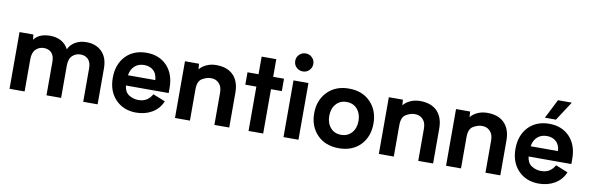

<svg xmlns="http://www.w3.org/2000/svg" viewBox="-51 -1192 5072 1654"><g transform="rotate(10 2485.0 -365.0)"><path d="M642.6 -510.7Q585 -510.7 543.9 -486.3Q502.9 -461.9 484.4 -420.9Q461.9 -464.8 419.9 -488.3Q378.9 -510.7 323.2 -510.7Q277.3 -510.7 241.2 -496.1Q205.1 -481.4 183.6 -451.2Q182.6 -465.8 178.7 -496.1Q148.4 -496.1 57.6 -496.1Q57.6 -464.8 57.6 -371.1Q57.6 -278.3 57.6 0Q90.8 0 189.5 0Q189.5 -70.3 189.5 -281.2Q189.5 -341.8 218.8 -369.1Q248 -397.5 289.1 -397.5Q331.1 -397.5 356.4 -371.1Q380.9 -344.7 380.9 -293.9Q380.9 -196.3 380.9 0Q413.1 0 508.8 0Q508.8 -70.3 508.8 -281.2Q508.8 -342.8 539.1 -370.1Q568.4 -397.5 609.4 -397.5Q651.4 -397.5 676.8 -371.1Q702.1 -344.7 702.1 -293Q702.1 -195.3 702.1 0Q733.4 0 828.1 0Q828.1 -78.1 828.1 -313.5Q828.1 -409.2 776.4 -460Q724.6 -510.7 642.6 -510.7Z M1414.1 -248Q1414.1 -367.2 1346.7 -439.5Q1278.3 -510.7 1168 -510.7Q1054.7 -510.7 985.4 -438.5Q917 -365.2 917 -248Q917 -129.9 986.3 -58.6Q1055.7 12.7 1166 12.7Q1244.1 12.7 1305.7 -23.4Q1367.2 -60.5 1393.6 -126Q1357.4 -140.6 1286.1 -168.9Q1269.5 -136.7 1240.2 -117.2Q1210.9 -97.7 1166 -97.7Q1121.1 -97.7 1083 -122.1Q1045.9 -146.5 1040 -202.1Q1164.1 -202.1 1414.1 -202.1Q1414.1 -213.9 1414.1 -248ZM1166 -403.3Q1213.9 -403.3 1245.1 -376Q1277.3 -348.6 1281.2 -292Q1201.2 -292 1042 -292Q1050.8 -345.7 1083 -374Q1115.2 -403.3 1166 -403.3Z M1777.3 -510.7Q1730.5 -510.7 1692.4 -493.2Q1653.3 -475.6 1631.8 -447.3Q1630.9 -462.9 1627.9 -496.1Q1597.7 -496.1 1504.9 -496.1Q1504.9 -464.8 1504.9 -371.1Q1504.9 -278.3 1504.9 0Q1538.1 0 1635.7 0Q1635.7 -68.4 1635.7 -274.4Q1635.7 -345.7 1674.8 -368.2Q1714.8 -391.6 1749 -391.6Q1757.8 -391.6 1769.5 -390.6Q1781.2 -388.7 1793 -383.8Q1814.5 -375 1832 -350.6Q1849.6 -327.1 1849.6 -277.3Q1849.6 -184.6 1849.6 0Q1881.8 0 1979.5 0Q1979.5 -76.2 1979.5 -304.7Q1979.5 -402.3 1926.8 -457Q1874 -510.7 1777.3 -510.7Z M2371.1 -496.1Q2347.7 -496.1 2276.4 -496.1Q2276.4 -534.2 2276.4 -650.4Q2244.1 -650.4 2148.4 -650.4Q2148.4 -611.3 2148.4 -496.1Q2124 -496.1 2051.8 -496.1Q2051.8 -492.2 2051.8 -482.4Q2051.8 -459 2051.8 -387.7Q2076.2 -387.7 2148.4 -387.7Q2148.4 -291 2148.4 0Q2179.7 0 2276.4 0Q2276.4 -96.7 2276.4 -387.7Q2299.8 -387.7 2371.1 -387.7Q2371.1 -415 2371.1 -496.1Z M2518.6 -585.9Q2551.8 -585.9 2574.2 -608.4Q2597.7 -630.9 2597.7 -665Q2597.7 -698.2 2574.2 -720.7Q2551.8 -743.2 2518.6 -743.2Q2485.4 -743.2 2462.9 -720.7Q2439.5 -698.2 2439.5 -665Q2439.5 -630.9 2462.9 -608.4Q2485.4 -585.9 2518.6 -585.9ZM2454.1 -496.1Q2454.1 -464.8 2454.1 -372.1Q2454.1 -279.3 2454.1 0Q2486.3 0 2585 0Q2585 -124 2585 -496.1Q2551.8 -496.1 2454.1 -496.1Z M2678.7 -249Q2678.7 -133.8 2750 -60.5Q2821.3 11.7 2938.5 11.7Q3055.7 11.7 3127 -60.5Q3197.3 -133.8 3197.3 -249Q3197.3 -363.3 3127 -436.5Q3055.7 -509.8 2938.5 -509.8Q2821.3 -509.8 2750 -436.5Q2678.7 -363.3 2678.7 -249ZM2810.5 -249Q2810.5 -312.5 2845.7 -352.5Q2879.9 -392.6 2938.5 -392.6Q2996.1 -392.6 3031.2 -352.5Q3066.4 -312.5 3066.4 -249Q3066.4 -185.5 3031.2 -145.5Q2996.1 -105.5 2938.5 -105.5Q2879.9 -105.5 2845.7 -145.5Q2810.5 -185.5 2810.5 -249Z M3560.5 -510.7Q3513.7 -510.7 3475.6 -493.2Q3436.5 -475.6 3415 -447.3Q3414.1 -462.9 3411.1 -496.1Q3380.9 -496.1 3288.1 -496.1Q3288.1 -464.8 3288.1 -371.1Q3288.1 -278.3 3288.1 0Q3321.3 0 3418.9 0Q3418.9 -68.4 3418.9 -274.4Q3418.9 -345.7 3458 -368.2Q3498 -391.6 3532.2 -391.6Q3541 -391.6 3552.7 -390.6Q3564.5 -388.7 3576.2 -383.8Q3597.7 -375 3615.2 -350.6Q3632.8 -327.1 3632.8 -277.3Q3632.8 -184.6 3632.8 0Q3665 0 3762.7 0Q3762.7 -76.2 3762.7 -304.7Q3762.7 -402.3 3710 -457Q3657.2 -510.7 3560.5 -510.7Z M4148.4 -510.7Q4101.6 -510.7 4063.5 -493.2Q4024.4 -475.6 4002.9 -447.3Q4002 -462.9 3999 -496.1Q3968.8 -496.1 3876 -496.1Q3876 -464.8 3876 -371.1Q3876 -278.3 3876 0Q3909.2 0 4006.8 0Q4006.8 -68.4 4006.8 -274.4Q4006.8 -345.7 4045.9 -368.2Q4085.9 -391.6 4120.1 -391.6Q4128.9 -391.6 4140.6 -390.6Q4152.3 -388.7 4164.1 -383.8Q4185.5 -375 4203.1 -350.6Q4220.7 -327.1 4220.7 -277.3Q4220.7 -184.6 4220.7 0Q4252.9 0 4350.6 0Q4350.6 -76.2 4350.6 -304.7Q4350.6 -402.3 4297.9 -457Q4245.1 -510.7 4148.4 -510.7Z M4848.6 -723.6Q4818.4 -723.6 4727.5 -723.6Q4706.1 -681.6 4642.6 -555.7Q4666 -555.7 4739.3 -555.7Q4766.6 -597.7 4848.6 -723.6ZM4936.5 -248Q4936.5 -367.2 4869.1 -439.5Q4800.8 -510.7 4690.4 -510.7Q4577.1 -510.7 4507.8 -438.5Q4439.5 -365.2 4439.5 -248Q4439.5 -129.9 4508.8 -58.6Q4578.1 12.7 4688.5 12.7Q4766.6 12.7 4828.1 -23.4Q4889.6 -60.5 4916 -126Q4879.9 -140.6 4808.6 -168.9Q4792 -136.7 4762.7 -117.2Q4733.4 -97.7 4688.5 -97.7Q4643.6 -97.7 4605.5 -122.1Q4568.4 -146.5 4562.5 -202.1Q4686.5 -202.1 4936.5 -202.1Q4936.5 -213.9 4936.5 -248ZM4688.5 -403.3Q4736.3 -403.3 4767.6 -376Q4799.8 -348.6 4803.7 -292Q4723.6 -292 4564.5 -292Q4573.2 -345.7 4605.5 -374Q4637.7 -403.3 4688.5 -403.3Z"/></g></svg>

Font: BM-Biotif
Style: Bold
Weight: 400
Designer: Deni Anggara
Version: Version 1.000;PS 001.000;hotconv 1.0.88;makeotf.lib2.5.64776